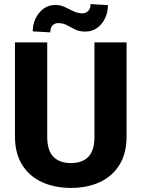

<svg xmlns="http://www.w3.org/2000/svg" viewBox="-20 -921 702 951"><path d="M447.8 -710.9H606.9V-244.1Q606.9 -161.6 572 -105Q537.1 -48.3 475.1 -19.3Q413.1 9.8 331.5 9.8Q250 9.8 187.3 -19.3Q124.5 -48.3 89.4 -105Q54.2 -161.6 54.2 -244.1V-710.9H213.9V-244.1Q213.9 -175.3 244.6 -144.3Q275.4 -113.3 331.5 -113.3Q387.7 -113.3 417.7 -144.3Q447.8 -175.3 447.8 -244.1ZM428.7 -900.9 514.6 -895.5Q514.6 -859.9 500.2 -830.1Q485.8 -800.3 460.9 -782.5Q436 -764.6 403.3 -764.6Q372.6 -764.6 351.8 -775.1Q331.1 -785.6 312 -796.1Q293 -806.6 267.6 -806.6Q251.5 -806.6 240.2 -795.2Q229 -783.7 229 -760.7L142.1 -765.6Q142.1 -800.3 156.5 -830.1Q170.9 -859.9 196 -878.2Q221.2 -896.5 253.4 -896.5Q279.3 -896.5 300.8 -886.2Q322.3 -876 343.5 -865.5Q364.7 -855 388.7 -855Q405.3 -855 417 -866.7Q428.7 -878.4 428.7 -900.9Z"/></svg>

Font: Vazirmatn RD UI ExtraBold
Style: Regular
Weight: 800
Designer: Saber Rastikerdar
Foundry: Saber Rastikerdar
Version: Version 33.003